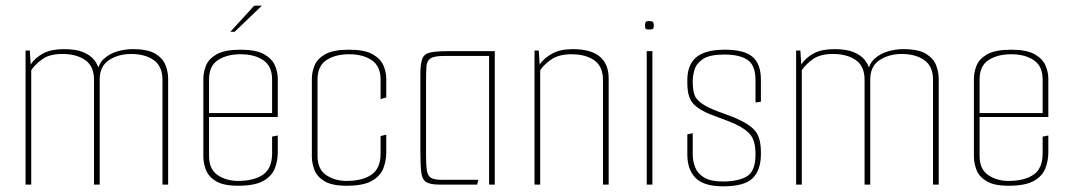

<svg xmlns="http://www.w3.org/2000/svg" viewBox="-20 -650 3771 676"><path d="M70 0V-472H85L88 -423Q105 -448 133 -462.5Q161 -477 205 -477Q247 -477 272.5 -466.5Q298 -456 311.5 -439Q325 -422 329 -403L323 -400Q328 -427 347 -444Q366 -461 393 -469Q420 -477 447 -477Q501 -477 527.5 -460.5Q554 -444 563 -420Q572 -396 572 -374V0H552V-369Q552 -417 521 -438.5Q490 -460 442 -460Q397 -460 364 -438.5Q331 -417 331 -370V0H311V-369Q311 -417 280 -438.5Q249 -460 200 -460Q156 -460 131 -443Q106 -426 90 -403V0Z M818 4Q767 4 740.5 -12Q714 -28 705 -52Q696 -76 696 -98V-373Q696 -396 705.5 -419.5Q715 -443 743 -459Q771 -475 827 -475Q882 -475 910 -459Q938 -443 948 -419.5Q958 -396 958 -373V-248H938V-370Q938 -417 907 -438Q876 -459 827 -459Q779 -459 747.5 -438.5Q716 -418 716 -370V-101Q716 -54 746.5 -33.5Q777 -13 818 -13Q874 -13 906 -35Q938 -57 938 -110V-169L958 -173V-114Q958 -84 947.5 -57Q937 -30 907 -13Q877 4 818 4ZM702 -238V-252H958V-238ZM791 -538 875 -630H902L806 -538Z M1200 4Q1149 4 1122.5 -12Q1096 -28 1087 -52Q1078 -76 1078 -98V-373Q1078 -396 1087.5 -419.5Q1097 -443 1125 -459Q1153 -475 1209 -475Q1264 -475 1292 -459Q1320 -443 1330 -419.5Q1340 -396 1340 -373V-307L1320 -301V-370Q1320 -417 1289 -438Q1258 -459 1209 -459Q1161 -459 1129.5 -438.5Q1098 -418 1098 -370V-101Q1098 -54 1128.5 -33.5Q1159 -13 1200 -13Q1256 -13 1288 -35Q1320 -57 1320 -110V-171L1340 -176V-114Q1340 -84 1329.5 -57Q1319 -30 1289 -13Q1259 4 1200 4Z M1529 0Q1495 0 1480.5 -9Q1466 -18 1463 -45Q1460 -72 1460 -125V-387Q1460 -426 1467 -443.5Q1474 -461 1496 -465.5Q1518 -470 1563 -470H1722V0H1702V-453H1543Q1509 -453 1496 -444.5Q1483 -436 1481.5 -416.5Q1480 -397 1480 -362V-103Q1480 -68 1483 -49.5Q1486 -31 1497.5 -24Q1509 -17 1534 -17H1664L1660 0Z M1862 -472H1877L1880 -423Q1896 -446 1924.5 -461.5Q1953 -477 1997 -477Q2061 -477 2092 -450.5Q2123 -424 2123 -374V0H2103V-368Q2103 -416 2072.5 -437.5Q2042 -459 1992 -459Q1950 -459 1924 -442.5Q1898 -426 1882 -403V0H1862Z M2257 0V-470H2277V0ZM2266 -546Q2256 -546 2253.5 -548.5Q2251 -551 2251 -560Q2251 -569 2253.5 -572.5Q2256 -576 2266 -576Q2276 -576 2279 -572.5Q2282 -569 2282 -560Q2282 -551 2279 -548.5Q2276 -546 2266 -546Z M2526 6Q2458 6 2429 -23.5Q2400 -53 2400 -106V-177L2419 -181V-106Q2419 -83 2427.5 -61Q2436 -39 2459 -25Q2482 -11 2526 -11Q2579 -11 2609.5 -29Q2640 -47 2640 -106Q2640 -151 2624 -173Q2608 -195 2567 -214Q2561 -217 2545.5 -223Q2530 -229 2512 -235.5Q2494 -242 2479.5 -248Q2465 -254 2460 -257Q2438 -268 2425 -280.5Q2412 -293 2406 -311.5Q2400 -330 2400 -359V-368Q2400 -422 2431.5 -448.5Q2463 -475 2532 -475Q2600 -475 2629.5 -450Q2659 -425 2659 -369V-292L2640 -289V-367Q2640 -421 2611.5 -439.5Q2583 -458 2531 -458Q2479 -458 2455.5 -442.5Q2432 -427 2425.5 -405Q2419 -383 2419 -364Q2419 -324 2429.5 -307Q2440 -290 2470 -274Q2486 -266 2507 -258Q2528 -250 2547.5 -243Q2567 -236 2577 -231Q2625 -209 2642 -185Q2659 -161 2659 -113V-107Q2659 -52 2630.5 -23Q2602 6 2526 6Z M2783 0V-472H2798L2801 -423Q2818 -448 2846 -462.5Q2874 -477 2918 -477Q2960 -477 2985.5 -466.5Q3011 -456 3024.5 -439Q3038 -422 3042 -403L3036 -400Q3041 -427 3060 -444Q3079 -461 3106 -469Q3133 -477 3160 -477Q3214 -477 3240.5 -460.5Q3267 -444 3276 -420Q3285 -396 3285 -374V0H3265V-369Q3265 -417 3234 -438.5Q3203 -460 3155 -460Q3110 -460 3077 -438.5Q3044 -417 3044 -370V0H3024V-369Q3024 -417 2993 -438.5Q2962 -460 2913 -460Q2869 -460 2844 -443Q2819 -426 2803 -403V0Z M3531 4Q3480 4 3453.5 -12Q3427 -28 3418 -52Q3409 -76 3409 -98V-373Q3409 -396 3418.5 -419.5Q3428 -443 3456 -459Q3484 -475 3540 -475Q3595 -475 3623 -459Q3651 -443 3661 -419.5Q3671 -396 3671 -373V-248H3651V-370Q3651 -417 3620 -438Q3589 -459 3540 -459Q3492 -459 3460.5 -438.5Q3429 -418 3429 -370V-101Q3429 -54 3459.5 -33.5Q3490 -13 3531 -13Q3587 -13 3619 -35Q3651 -57 3651 -110V-169L3671 -173V-114Q3671 -84 3660.5 -57Q3650 -30 3620 -13Q3590 4 3531 4ZM3415 -238V-252H3671V-238Z"/></svg>

Font: Smooch Sans Thin
Style: Regular
Weight: 100
Designer: Robert E. Leuschke
Foundry: Robert E. Leuschke
Version: Version 1.010